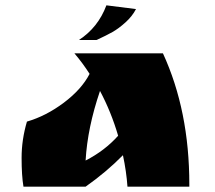

<svg xmlns="http://www.w3.org/2000/svg" viewBox="-20 -700 807 720"><path d="M690 -8V0H458Q454 -57 441 -118Q379 -55 301 0H68Q61 -41 61 -108.5Q61 -176 81 -244Q153 -265 219.5 -315Q286 -365 316 -423Q289 -465 259 -500H591Q690 -285 690 -8ZM423 -191Q397 -280 355 -359Q308 -221 301 -98Q373 -135 423 -191ZM379 -680 490 -666Q476 -639 450.5 -616Q425 -593 402 -580Q379 -567 342 -550H276Q348 -597 379 -680Z"/></svg>

Font: Ruslan Display
Style: Regular
Weight: 400
Version: Version 1.000